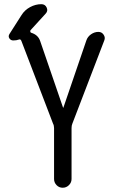

<svg xmlns="http://www.w3.org/2000/svg" viewBox="-20 -880 540 900"><path d="M441.4 -730.5Q457 -730.5 465.8 -717.3Q474.6 -704.1 468.8 -690.4L319.3 -300.8Q315.4 -292 315.4 -279.3V-41Q315.4 -24.4 303.2 -12.2Q291 0 273.9 0Q256.8 0 245.1 -12.2Q233.4 -24.4 233.4 -41V-279.3Q233.4 -292 228.5 -300.8L80.1 -688.5Q76.2 -698.2 67.4 -694.3Q57.6 -690.4 42 -690.4Q30.3 -690.4 23.9 -700.2Q17.6 -710 24.4 -720.7L81.1 -809.6Q95.7 -833 121.1 -846.7Q146.5 -860.4 173.8 -860.4Q191.4 -860.4 198.7 -844.7Q206.1 -829.1 194.3 -816.4L123 -738.3Q121.1 -735.4 122.1 -731.4Q123 -727.5 126 -726.6Q158.2 -716.8 168 -688.5L275.4 -376Q275.4 -375 276.4 -375Q277.3 -375 277.3 -376L384.8 -690.4Q390.6 -708 406.7 -719.2Q422.9 -730.5 441.4 -730.5Z"/></svg>

Font: Rounded-X Mgen+ 1m regular
Style: Regular
Weight: 400
Designer: [Source Han Sans]
Ryoko NISHIZUKA  (kana & ideographs); Paul D. Hunt (Latin, Greek & Cyrillic); Wenlong ZHANG  (bopomofo
Version: Version 1.059.20150602